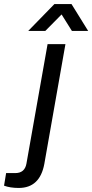

<svg xmlns="http://www.w3.org/2000/svg" viewBox="-119 -743 454 945"><path d="M20 -590.8 148.9 -723.1H232.9L314.9 -590.8H234.9L184.1 -671.9L104 -590.8ZM-26.9 182.1Q-68.4 182.1 -99.1 170.9L-88.9 108.9H-43.9Q2.9 108.9 11.2 62L115.2 -525.9H203.1L99.1 64Q77.1 182.1 -26.9 182.1Z"/></svg>

Font: Archivo
Style: Italic
Weight: 400
Italic angle: -10°
Designer: Hector Gatti
Foundry: Omnibus-Type
Version: Version 2.001